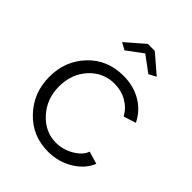

<svg xmlns="http://www.w3.org/2000/svg" viewBox="-210 -844 968 968"><g transform="rotate(45 274.5 -360.0)"><path d="M213 -624 175 -645 273 -730H323L422 -645L383 -624L298 -687ZM300 -530Q373 -530 428.5 -497Q484 -464 512 -406L446 -385Q424 -425 384.5 -447.5Q345 -470 297 -470Q217 -470 162.5 -410.5Q108 -351 108 -262Q108 -174 164 -112Q220 -50 298 -50Q348 -50 393 -76.5Q438 -103 450 -139L517 -119Q495 -63 435 -26.5Q375 10 301 10Q189 10 114 -69.5Q39 -149 39 -262Q39 -375 112.5 -452.5Q186 -530 300 -530Z"/></g></svg>

Font: Raleway
Style: Regular
Weight: 400
Designer: Matt McInerney, Pablo Impallari, Rodrigo Fuenzalida
Foundry: Matt McInerney, Pablo Impallari, Rodrigo Fuenzalida
Version: Version 1.000;PS 001.001;hotconv 1.0.56; ttfautohint (v1.5)